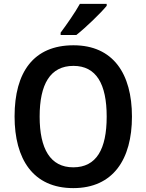

<svg xmlns="http://www.w3.org/2000/svg" viewBox="-20 -958 753 988"><path d="M529 -928V-938H391C366 -893 324 -833 292 -790V-778H373C420 -815 498 -890 529 -928ZM659 -358C659 -579 562 -725 358 -725C153 -725 55 -587 55 -359C55 -139 150 10 357 10C562 10 659 -138 659 -358ZM184 -358C184 -524 238 -619 358 -619C476 -619 529 -525 529 -358C529 -190 476 -97 357 -97C239 -97 184 -192 184 -358Z"/></svg>

Font: Noto Sans Gujarati UI SemiCondensed SemiBold
Style: Regular
Weight: 600
Width: 4
Designer: Jelle Bosma - Monotype Design Team, Universal Thirst
Foundry: Monotype Imaging Inc.
Version: Version 2.106